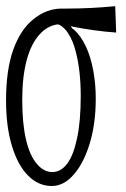

<svg xmlns="http://www.w3.org/2000/svg" viewBox="-27 -543 409 625"><path d="M-7.3 -215.8Q-7.3 -316.4 16.6 -382.3Q40.5 -448.2 82.5 -481Q123.5 -514.2 171.9 -515.1Q181.2 -515.1 190.9 -515.1Q267.6 -515.1 348.1 -522.9Q349.6 -475.1 351.1 -437Q276.4 -442.4 203.6 -457.5Q209 -447.3 213.9 -446.8Q260.3 -403.3 276.9 -311.5Q284.7 -268.6 284.7 -221.7Q284.7 -140.1 264.9 -75.4Q245.1 -10.7 212.4 25.9Q180.7 62.5 141.1 62.5Q98.6 62.5 64.9 29.1Q31.2 -4.4 12 -67.4Q-7.3 -130.4 -7.3 -215.8ZM219.2 -376.5Q210.9 -409.2 195.8 -433.1Q183.1 -453.6 164.6 -463.4Q164.1 -459 163.1 -463.9Q162.6 -459 162.1 -463.9Q127.4 -459.5 102.5 -431.6Q74.7 -401.9 60.1 -347.9Q45.4 -293.9 45.4 -217.5Q45.4 -141.1 57.6 -88.9Q69.8 -36.6 92.8 -9.8Q115.2 17.1 143.1 17.1Q170.9 17.1 191.4 -9.8Q211.9 -36.6 223.6 -91.8Q235.8 -147 235.8 -230.5Q235.8 -314 219.2 -376.5Z"/></svg>

Font: Scarab Serif
Style: Condensed-Light
Weight: 300
Designer: John Roberts
Foundry: Scarab
Version: 1.0